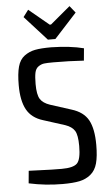

<svg xmlns="http://www.w3.org/2000/svg" viewBox="-61 -947 578 999"><g transform="rotate(-5 228.0 -447.5)"><path d="M370 -871 253 -743H214L98 -871L125 -907L230 -820H237L341 -907ZM227 -702Q327 -700 397 -682L391 -618Q314 -623 231 -623Q198 -623 183 -621Q168 -619 153.5 -609Q139 -599 134.5 -577.5Q130 -556 130 -518Q130 -463 144.5 -440Q159 -417 195 -405L304 -370Q367 -351 392 -305.5Q417 -260 417 -176Q417 -116 407 -79.5Q397 -43 372 -22.5Q347 -2 313.5 5Q280 12 225 12Q136 12 49 -7L55 -72Q202 -66 227 -67Q288 -67 308 -87.5Q328 -108 328 -178Q328 -235 314 -257.5Q300 -280 265 -292L152 -328Q93 -346 67.5 -392.5Q42 -439 42 -520Q42 -580 52 -616.5Q62 -653 87 -671.5Q112 -690 143 -696Q174 -702 227 -702Z"/></g></svg>

Font: exo2condensed_r
Style: Regular
Weight: 400
Width: 3
Designer: Natanael Gama
Version: Version 1.001;PS 001.001;hotconv 1.0.70;makeotf.lib2.5.58329